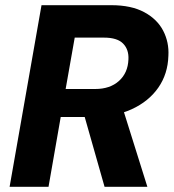

<svg xmlns="http://www.w3.org/2000/svg" viewBox="-20 -720 669 740"><path d="M17 0 140 -700H409Q486 -700 536 -673Q586 -646 609 -601.5Q632 -557 629 -505Q627 -435 590 -382Q553 -329 487.5 -299Q422 -269 335 -269H214L167 0ZM383 0 296 -306H452L548 0ZM233 -377H347Q404 -377 438.5 -408Q473 -439 475 -491Q477 -529 454.5 -552Q432 -575 381 -575H268Z"/></svg>

Font: DM Sans 28pt Black
Style: Italic
Weight: 900
Italic angle: -10°
Version: Version 4.004;gftools[0.9.30]